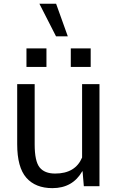

<svg xmlns="http://www.w3.org/2000/svg" viewBox="-20 -964 606 994"><path d="M331 -776H270L184 -944.5H270.5ZM220.5 -617.5H117V-713.5H220.5ZM449.5 -617.5H346.5V-713.5H449.5ZM251.5 10Q163.5 10 116.2 -44Q69 -98 69 -217.5V-528.5H159.5V-216.5Q159.5 -129.5 185 -97.5Q210.5 -65.5 265.5 -65.5Q370 -65.5 405 -148.5V-528.5H495V0H414L407.5 -77L406 -77.5Q356 10 251.5 10Z"/></svg>

Font: Roberto Sans
Style: Regular
Weight: 400
Designer: Google (font) & Cristiano Sobral (main changes)
Version: Version 1.500; ttfautohint (v1.8.4.7-5d5b-dirty)